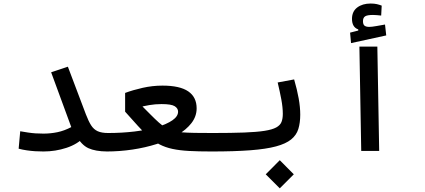

<svg xmlns="http://www.w3.org/2000/svg" viewBox="-20 -846 2384 1076"><path d="M223.6 2.9Q200.7 2.9 177.2 1.5Q153.8 0 130.4 -3.4Q106.9 -6.8 84.5 -12.7L93.3 -110.4Q116.2 -106.4 137 -103.3Q157.7 -100.1 179 -98.6Q200.2 -97.2 223.6 -97.2Q263.2 -97.2 302 -105.2Q340.8 -113.3 379.4 -133.8L266.6 -440.9L360.4 -472.2L461.4 -205.1Q476.1 -166.5 490.7 -143.6Q505.4 -120.6 527.6 -110.6Q549.8 -100.6 585.9 -100.6Q604.5 -100.6 613.5 -92.8Q622.6 -85 622.6 -55.2Q622.6 -21 610.1 -9Q597.7 2.9 580.1 2.9Q514.6 2.4 475.3 -15.6Q436 -33.7 406.7 -87.4L453.1 -79.1Q415 -38.1 352.8 -17.6Q290.5 2.9 223.6 2.9Z M578.1 2.9 585.9 -100.6Q663.6 -100.6 734.1 -109.1Q804.7 -117.7 859.6 -133.8Q914.6 -149.9 946.3 -171.9Q978 -193.8 978 -220.2Q978 -238.8 959.2 -250.7Q940.4 -262.7 885.3 -262.7Q849.6 -262.7 817.1 -257.1Q784.7 -251.5 753.4 -243.2L761.7 -266.1Q798.8 -229 824 -203.6Q849.1 -178.2 869.6 -159.9Q890.1 -141.6 912.6 -126Q925.3 -117.2 946.3 -112.1Q967.3 -106.9 998 -104.5Q1028.8 -102.1 1072 -101.3Q1115.2 -100.6 1172.9 -100.6Q1211.4 -100.6 1220.9 -90.6Q1230.5 -80.6 1230.5 -53.2Q1230.5 -22.9 1217.5 -10Q1204.6 2.9 1165 2.9Q1092.8 2.9 1039.6 0Q986.3 -2.9 946.5 -11.5Q906.7 -20 875 -36.4Q843.3 -52.7 814 -79.1Q780.3 -109.4 752.4 -140.9Q724.6 -172.4 681.2 -220.2V-325.2Q724.1 -341.3 779.3 -353.8Q834.5 -366.2 890.6 -366.2Q987.8 -366.2 1034.9 -334Q1082 -301.8 1082 -238.8Q1082 -193.8 1053 -156.2Q1023.9 -118.7 973.6 -89.1Q923.3 -59.6 858.9 -39.1Q794.4 -18.6 722.2 -7.8Q649.9 2.9 578.1 2.9Z M1166 2.9Q1156.7 2.9 1153.3 -11.5Q1149.9 -25.9 1149.9 -52.7Q1149.9 -78.6 1156.7 -89.6Q1163.6 -100.6 1171.9 -100.6Q1277.8 -100.6 1348.6 -103.3Q1419.4 -106 1462.6 -112.8Q1505.9 -119.6 1528.1 -131.8Q1550.3 -144 1557.6 -162.6Q1564.9 -181.2 1564.9 -208Q1564.9 -244.1 1556.6 -288.6Q1548.3 -333 1536.1 -383.8L1628.4 -400.9Q1645 -343.8 1653.8 -294.7Q1662.6 -245.6 1662.6 -203.6Q1662.6 -157.7 1651.9 -123Q1641.1 -88.4 1611.6 -64.5Q1582 -40.5 1526.9 -25.6Q1471.7 -10.7 1383.3 -3.9Q1294.9 2.9 1166 2.9ZM1547.9 209.5 1469.2 130.9 1547.9 51.8 1626.5 130.9Z M2004.4 0 1994.1 -585H2094.7L2105 0ZM1947.3 -604.5 1941.9 -663.1 2022 -683.6 2017.1 -651.9 1987.8 -669.4V-681.2Q1952.6 -693.4 1952.6 -740.2Q1952.6 -781.7 1981.9 -804Q2011.2 -826.2 2057.1 -826.2Q2077.6 -826.2 2092.3 -822.8Q2106.9 -819.3 2119.1 -814.5L2116.2 -758.8Q2105 -760.3 2091.8 -761.2Q2078.6 -762.2 2070.3 -762.2Q2038.1 -762.2 2026.1 -754.4Q2014.2 -746.6 2014.2 -727.5Q2014.2 -709 2022.9 -702.1Q2031.7 -695.3 2049.3 -695.3Q2063.5 -695.3 2089.6 -700Q2115.7 -704.6 2137.7 -708.5L2144.5 -647.5Z"/></svg>

Font: Cascadia Code
Style: Regular
Weight: 400
Monospace: yes
Designer: Aaron Bell
Foundry: Saja Typeworks
Version: Version 2106.017